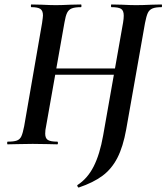

<svg xmlns="http://www.w3.org/2000/svg" viewBox="-20 -645 744 858"><path d="M326 182Q371 153 398.5 99Q426 45 441 -40L530 -544Q533 -562 533 -575Q533 -598 521 -605.5Q509 -613 478 -613Q476 -613 476 -619Q476 -625 478 -625L525 -624Q563 -622 588 -622Q618 -622 658 -624L702 -625Q704 -625 704 -619Q704 -613 702 -613Q675 -613 661 -607Q647 -601 640.5 -587Q634 -573 628 -542L544 -67Q530 11 504.5 60.5Q479 110 438 140.5Q397 171 332 193Q330 194 327 189Q324 184 326 182ZM14 -12Q42 -12 55.5 -17Q69 -22 75.5 -36Q82 -50 88 -81L168 -542Q172 -570 172 -576Q172 -597 160.5 -605Q149 -613 120 -613Q118 -613 118 -619Q118 -625 120 -625L166 -624Q206 -622 230 -622Q253 -622 295 -624L342 -625Q344 -625 344 -619Q344 -613 342 -613Q315 -613 301 -607.5Q287 -602 280 -588Q273 -574 268 -544L186 -81Q182 -64 182 -48Q182 -27 194 -19.5Q206 -12 236 -12Q239 -12 239 -6Q239 0 236 0Q211 0 195 -1L126 -2L61 -1Q44 0 14 0Q12 0 12 -6Q12 -12 14 -12ZM167 -339H550L547 -311H164Z"/></svg>

Font: Cormorant Garamond
Style: Bold Italic
Weight: 700
Italic angle: -10°
Designer: Christian Thalmann (Catharsis Fonts)
Foundry: Catharsis Fonts
Version: Version 4.000